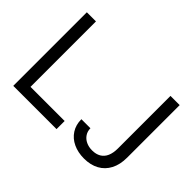

<svg xmlns="http://www.w3.org/2000/svg" viewBox="-128 -1001 1305 1305"><g transform="rotate(45 524.0 -348.5)"><path d="M78 -707.2H165.7V-78H493.8V0H78ZM970.3 -707.2V-202.3Q970.3 -135.4 945.4 -87.7Q920.6 -40.1 874.8 -15.2Q829.1 9.7 767.3 9.7Q708.9 9.7 663.2 -11.7Q617.4 -33.1 591.5 -73.2Q565.6 -113.3 565.6 -167.1H652.6Q652.6 -137.8 667.5 -115.5Q682.3 -93.2 708.2 -80.8Q734.1 -68.4 767.3 -68.4Q803.9 -68.4 829.8 -83.6Q855.7 -98.8 868.8 -128.8Q881.9 -158.8 881.9 -202.3V-707.2Z"/></g></svg>

Font: Pretendard Variable
Style: Regular
Weight: 400
Designer: Base glyphs from Inter by Rasmus Andersson; Hangul glyphs from Noto Sans CJK(Source Han Sans) by Jang Soo-young and Kang
Foundry: Kil Hyung-jin
Version: Version 1.100;FEAKit 1.0